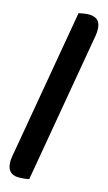

<svg xmlns="http://www.w3.org/2000/svg" viewBox="-92 -753 508 906"><g transform="rotate(10 162.5 -300.0)"><path d="M116 106Q105 108 95.5 108Q86 108 77 108Q13 108 13 51Q13 32 19 10.5Q25 -11 29 -26L209 -705Q231 -708 249 -708Q278 -708 295 -695Q312 -682 312 -653Q312 -633 306.5 -613Q301 -593 296 -574Z"/></g></svg>

Font: Baloo 2 SemiBold
Style: Regular
Weight: 600
Designer: Sarang Kulkarni and Ek Type
Foundry: Ek Type
Version: Version 1.640;hotconv 1.0.111;makeotfexe 2.5.65597; ttfautoh